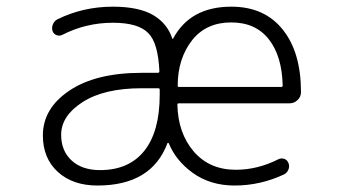

<svg xmlns="http://www.w3.org/2000/svg" viewBox="-20 -576 1040 584"><path d="M166 -166Q166 -117.2 197.8 -87.9Q229.5 -58.6 284.2 -58.6Q372.1 -58.6 418.9 -117.2Q465.8 -175.8 465.8 -288.1V-302.7Q465.8 -307.6 461.9 -307.6H411.1Q296.9 -307.6 231.4 -265.6Q166 -223.6 166 -166ZM524.4 -261.7Q519.5 -261.7 519.5 -257.8Q521.5 -170.9 569.3 -115.2Q617.2 -59.6 697.3 -59.6Q763.7 -59.6 827.1 -91.8Q835.9 -95.7 844.7 -92.8Q853.5 -89.8 857.4 -80.1Q861.3 -70.3 857.4 -60.5Q853.5 -50.8 844.7 -45.9Q772.5 -11.7 693.4 -11.7Q619.1 -11.7 565.4 -50.8Q514.6 -87.9 493.2 -140.6Q492.2 -141.6 491.2 -141.6Q490.2 -141.6 489.3 -140.6Q441.4 -11.7 276.4 -11.7Q201.2 -11.7 155.8 -53.2Q110.4 -94.7 110.4 -164.1Q110.4 -246.1 190.9 -300.3Q271.5 -354.5 411.1 -354.5H460Q464.8 -354.5 464.8 -359.4Q460.9 -446.3 430.7 -475.6Q400.4 -506.8 323.2 -506.8Q241.2 -506.8 168.9 -469.7Q161.1 -465.8 151.9 -469.2Q142.6 -472.7 139.6 -482.4Q136.7 -492.2 141.1 -502.4Q145.5 -512.7 155.3 -517.6Q233.4 -555.7 323.2 -555.7Q403.3 -555.7 447.3 -529.3Q489.3 -503.9 503.9 -459Q503.9 -458 504.9 -458Q505.9 -458 506.8 -459Q558.6 -555.7 683.6 -555.7Q784.2 -555.7 839.8 -486.3Q895.5 -417 895.5 -295.9Q895.5 -281.2 884.8 -271.5Q875 -261.7 860.4 -261.7ZM520.5 -315.4Q520.5 -311.5 524.4 -311.5H835Q839.8 -311.5 839.8 -315.4Q839.8 -315.4 839.8 -315.4Q837.9 -405.3 797.9 -456.1Q757.8 -507.8 683.1 -507.8Q608.4 -507.8 565.4 -455.1Q520.5 -398.4 520.5 -315.4Z"/></svg>

Font: Rounded-L Mgen+ 1m light
Style: Regular
Weight: 200
Designer: [Source Han Sans]
Ryoko NISHIZUKA  (kana & ideographs); Paul D. Hunt (Latin, Greek & Cyrillic); Wenlong ZHANG  (bopomofo
Version: Version 1.059.20150602